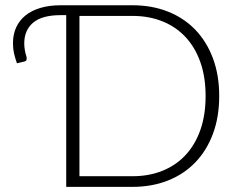

<svg xmlns="http://www.w3.org/2000/svg" viewBox="-20 -728 934 748"><path d="M834 -354Q834 -272 809.5 -206.5Q785 -141 740.5 -95Q696 -49 633.8 -24.5Q571.5 0 496.5 0H238V-669H216.5Q144 -669 109.2 -639.8Q74.5 -610.5 74.5 -559Q74.5 -546 76.8 -532.8Q79 -519.5 83 -508Q84.5 -501.5 83.5 -495.8Q82.5 -490 74 -488L46 -481.5Q38.5 -502.5 34.5 -520.8Q30.5 -539 30.5 -559.5Q30.5 -593.5 42.8 -620.8Q55 -648 78.5 -667.2Q102 -686.5 136.8 -697Q171.5 -707.5 216.5 -707.5H496.5Q571.5 -707.5 633.8 -683Q696 -658.5 740.5 -612.5Q785 -566.5 809.5 -501Q834 -435.5 834 -354ZM781 -354Q781 -428 760.5 -486Q740 -544 702.5 -584Q665 -624 612.5 -645Q560 -666 496.5 -666H289.5V-41.5H496.5Q560 -41.5 612.5 -62.5Q665 -83.5 702.5 -123.5Q740 -163.5 760.5 -221.5Q781 -279.5 781 -354Z"/></svg>

Font: Lato Light
Style: Regular
Weight: 300
Designer: Lukasz Dziedzic
Foundry: tyPoland Lukasz Dziedzic
Version: Version 2.007; 2014-02-27